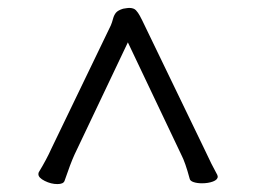

<svg xmlns="http://www.w3.org/2000/svg" viewBox="-20 -722 640 485"><path d="M143 -265Q140 -257 125 -257Q109 -257 93 -265Q77 -273 77 -282Q77 -285 78 -287Q98 -320 110 -347L260 -658Q263 -665 265.5 -674.5Q268 -684 273 -690Q278 -696 291 -700Q303 -702 306 -702Q318 -702 323.5 -696Q329 -690 333 -682.5Q337 -675 339 -671L497 -344Q515 -305 529 -280L530 -276Q530 -268 518 -263.5Q506 -259 490 -259Q478 -259 469 -262Q460 -265 459 -271Q448 -312 438 -331L303 -615L168 -331Q158 -309 143 -265Z"/></svg>

Font: Iansui
Style: Regular
Weight: 400
Designer: But Ko / Fontworks Inc.
Foundry: zi-hi.com / Fontworks Inc.
Version: Version 1.002